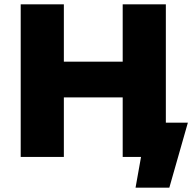

<svg xmlns="http://www.w3.org/2000/svg" viewBox="-20 -720 901 881"><path d="M543 -700H741V0H543ZM273 0H75V-700H273ZM557 -273H259V-437H557ZM602 141 635 -44 704 0H544V-157H842L757 141Z"/></svg>

Font: MOST Montserrat ExtraBold
Style: Regular
Weight: 800
Designer: Julieta Ulanovsky
Foundry: Julieta Ulanovsky
Version: Version 8.000;March 11, 2024;FontCreator 15.0.0.2926 64-bit